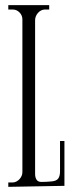

<svg xmlns="http://www.w3.org/2000/svg" viewBox="-20 -724 282 745"><path d="M230 -2.9 12.2 1V-16.1H29.8Q37.1 -16.1 43.9 -19.8Q50.8 -23.4 55.9 -29.1Q61 -34.7 64 -41.7Q66.9 -48.8 66.9 -56.2V-648.9Q66.9 -664.1 55.9 -675.5Q44.9 -687 29.8 -687H12.2V-704.1H170.9V-687H153.8Q146 -687 139.2 -683.3Q132.3 -679.7 127.2 -673.8Q122.1 -668 119.1 -660.6Q116.2 -653.3 116.2 -646V-48.8Q116.2 -36.1 121.6 -27.1Q127 -18.1 141.1 -18.1Q150.9 -18.1 160.2 -18.6Q169.4 -19 179.2 -20Q198.7 -21.5 205.8 -31Q212.9 -40.5 212.9 -59.1V-176.8H230Z"/></svg>

Font: Bigelow Rules
Style: Regular
Weight: 400
Designer: Astigmatic (AOETI)
Foundry: Astigmatic (AOETI)
Version: Version 1.001